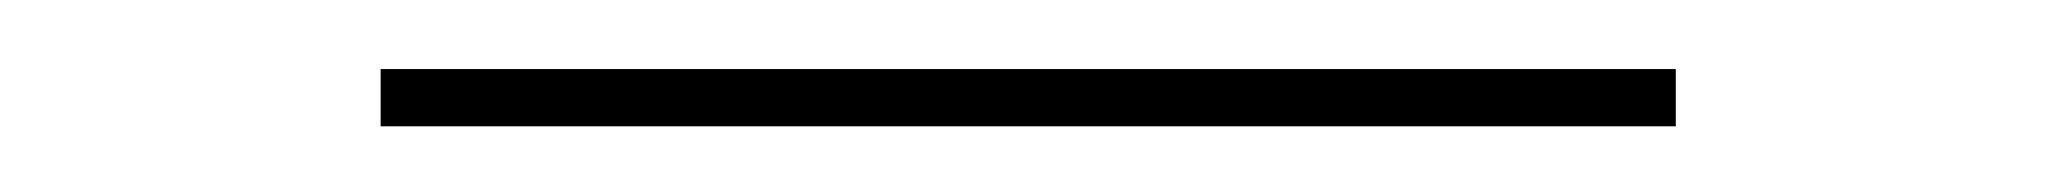

<svg xmlns="http://www.w3.org/2000/svg" viewBox="-20 -294 610 57"><path d="M93 -256.5V-273.5H477.5V-256.5Z"/></svg>

Font: Anek Latin Expanded Thin
Style: Regular
Weight: 250
Width: 7
Designer: Yesha Goshar
Foundry: Ek Type
Version: Version 1.003